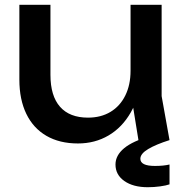

<svg xmlns="http://www.w3.org/2000/svg" viewBox="-20 -586 772 803"><path d="M61 -253V-566H191V-273Q191 -185 231 -139.5Q271 -94 348 -94Q402 -94 442 -118Q482 -142 504 -186.5Q526 -231 526 -290L571 -265Q563 -179 527 -116Q491 -53 434 -19.5Q377 14 306 14Q229 14 174 -18Q119 -50 90 -110Q61 -170 61 -253ZM526 -204V-566H656V-184L689 0H559ZM667 -13V0H689Q632 18 599.5 37.5Q567 57 567 78Q567 108 628 108Q664 108 689 102V185Q675 190 649.5 193.5Q624 197 598 197Q537 197 500 171Q463 145 463 102Q463 64 499 34Q535 4 610 -17Z"/></svg>

Font: Unbounded Variable
Style: Regular
Weight: 400
Designer: Luke Prowse, Jean-Baptiste Morizot, Fátima Lázaro, Florian Runge
Foundry: NaN
Version: Version 1.600;FEAKit 1.0